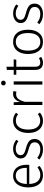

<svg xmlns="http://www.w3.org/2000/svg" viewBox="1329 -2122 804 3502"><g transform="rotate(-90 1731.0 -371.0)"><path d="M475 -239H126Q131 -137 174.5 -87.5Q218 -38 289 -38Q330 -38 361.5 -50.5Q393 -63 430 -90L457 -53Q418 -21 377 -5Q336 11 286 11Q182 11 123 -60Q64 -131 64 -257Q64 -340 89.5 -402.5Q115 -465 162.5 -499.5Q210 -534 273 -534Q373 -534 425 -466.5Q477 -399 477 -281Q477 -259 475 -239ZM420 -299Q420 -387 383.5 -436.5Q347 -486 275 -486Q210 -486 170 -436Q130 -386 126 -284H420Z M933 -476 906 -438Q870 -463 838 -474.5Q806 -486 768 -486Q716 -486 684 -462Q652 -438 652 -398Q652 -360 679.5 -339Q707 -318 779 -299Q869 -276 908 -241Q947 -206 947 -141Q947 -70 893.5 -29.5Q840 11 758 11Q698 11 653 -6.5Q608 -24 571 -56L603 -93Q639 -65 675 -51.5Q711 -38 758 -38Q816 -38 851 -64.5Q886 -91 886 -138Q886 -170 874 -190Q862 -210 833.5 -224Q805 -238 749 -254Q665 -276 628.5 -309Q592 -342 592 -397Q592 -436 615 -467.5Q638 -499 677.5 -516.5Q717 -534 766 -534Q815 -534 855 -519.5Q895 -505 933 -476Z M1426 -481 1397 -443Q1371 -464 1343.5 -474Q1316 -484 1281 -484Q1207 -484 1163 -426.5Q1119 -369 1119 -259Q1119 -150 1162.5 -95Q1206 -40 1280 -40Q1315 -40 1343.5 -51Q1372 -62 1401 -84L1429 -45Q1363 11 1279 11Q1212 11 1162 -21Q1112 -53 1084.5 -113.5Q1057 -174 1057 -258Q1057 -341 1084.5 -403.5Q1112 -466 1162 -500Q1212 -534 1278 -534Q1323 -534 1358 -521.5Q1393 -509 1426 -481Z M1821 -528 1810 -473Q1789 -479 1764 -479Q1711 -479 1679 -440.5Q1647 -402 1625 -320V0H1567V-523H1617L1622 -406Q1662 -534 1769 -534Q1801 -534 1821 -528Z M2011 -711Q2011 -693 1999 -681Q1987 -669 1967 -669Q1948 -669 1936 -681Q1924 -693 1924 -711Q1924 -729 1936 -741Q1948 -753 1967 -753Q1987 -753 1999 -741Q2011 -729 2011 -711ZM1997 0H1939V-523H1997Z M2445 -22Q2395 11 2335 11Q2275 11 2241 -24.5Q2207 -60 2207 -127V-476H2119V-523H2207V-648L2265 -655V-523H2400L2393 -476H2265V-130Q2265 -84 2284 -61.5Q2303 -39 2342 -39Q2382 -39 2422 -62Z M2940 -263Q2940 -136 2880.5 -62.5Q2821 11 2718 11Q2614 11 2555.5 -61.5Q2497 -134 2497 -261Q2497 -344 2524 -406Q2551 -468 2601 -501Q2651 -534 2719 -534Q2823 -534 2881.5 -462.5Q2940 -391 2940 -263ZM2559 -261Q2559 -152 2600.5 -95Q2642 -38 2718 -38Q2794 -38 2836.5 -95Q2879 -152 2879 -263Q2879 -372 2837.5 -428.5Q2796 -485 2719 -485Q2643 -485 2601 -428Q2559 -371 2559 -261Z M3402 -476 3375 -438Q3339 -463 3307 -474.5Q3275 -486 3237 -486Q3185 -486 3153 -462Q3121 -438 3121 -398Q3121 -360 3148.5 -339Q3176 -318 3248 -299Q3338 -276 3377 -241Q3416 -206 3416 -141Q3416 -70 3362.5 -29.5Q3309 11 3227 11Q3167 11 3122 -6.5Q3077 -24 3040 -56L3072 -93Q3108 -65 3144 -51.5Q3180 -38 3227 -38Q3285 -38 3320 -64.5Q3355 -91 3355 -138Q3355 -170 3343 -190Q3331 -210 3302.5 -224Q3274 -238 3218 -254Q3134 -276 3097.5 -309Q3061 -342 3061 -397Q3061 -436 3084 -467.5Q3107 -499 3146.5 -516.5Q3186 -534 3235 -534Q3284 -534 3324 -519.5Q3364 -505 3402 -476Z"/></g></svg>

Font: Fira Sans Light
Style: Regular
Weight: 300
Designer: bBox Type GmbH & Carrois Corporate GbR & Edenspiekermann AG
Foundry: bBox Type GmbH & Carrois Corporate GbR & Edenspiekermann AG
Version: Version 4.301